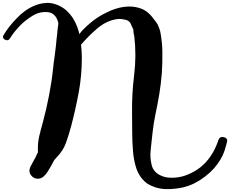

<svg xmlns="http://www.w3.org/2000/svg" viewBox="-81 -1434 1601 1336"><path d="M-55.7 -1190.4Q-22.5 -1247.1 35.2 -1306.6Q91.8 -1367.2 161.1 -1395.5Q199.2 -1411.1 238.3 -1413.1Q243.2 -1414.1 249 -1414.1Q282.2 -1414.1 316.4 -1400.4Q353.5 -1385.7 380.9 -1361.3Q408.2 -1335.9 427.7 -1305.7Q462.9 -1248 475.6 -1176.8Q487.3 -1104.5 488.3 -1039.1Q488.3 -1032.2 488.3 -1024.4Q488.3 -912.1 467.8 -796.9Q445.3 -674.8 415 -559.6Q399.4 -500 378.9 -442.4Q358.4 -384.8 314.5 -340.8Q307.6 -334 298.8 -322.3Q290 -310.5 302.7 -333Q299.8 -328.1 296.9 -323.2Q294.9 -318.4 293 -313.5Q288.1 -304.7 283.2 -295.9Q279.3 -287.1 273.4 -277.3Q262.7 -258.8 251 -240.2Q239.3 -220.7 222.7 -206.1Q213.9 -198.2 203.1 -194.3Q193.4 -190.4 183.6 -190.4Q183.6 -190.4 182.6 -190.4Q154.3 -189.5 134.8 -214.8Q115.2 -240.2 130.9 -274.4Q138.7 -290 147.5 -305.7Q157.2 -321.3 165 -336.9Q169.9 -346.7 173.8 -355.5Q178.7 -364.3 182.6 -374Q184.6 -380.9 185.5 -378.9Q186.5 -376 185.5 -364.3Q183.6 -371.1 182.6 -378.9Q181.6 -385.7 182.6 -393.6Q181.6 -441.4 192.4 -488.3Q203.1 -534.2 216.8 -581.1Q241.2 -671.9 259.8 -767.6Q278.3 -862.3 288.1 -954.1Q292 -997.1 298.8 -1039.1Q304.7 -1082 308.6 -1119.1Q310.5 -1139.6 312.5 -1161.1Q314.5 -1181.6 317.4 -1202.1Q316.4 -1194.3 318.4 -1215.8Q320.3 -1238.3 321.3 -1242.2Q322.3 -1252 324.2 -1261.7Q326.2 -1271.5 323.2 -1281.2Q304.7 -1344.7 250 -1349.6Q194.3 -1354.5 145.5 -1324.2Q96.7 -1294.9 57.6 -1254.9Q17.6 -1213.9 -11.7 -1167Q-24.4 -1146.5 -46.9 -1158.2Q-60.5 -1166 -60.5 -1176.8Q-60.5 -1183.6 -55.7 -1190.4ZM447.3 -1159.2Q457 -1175.8 467.8 -1191.4Q478.5 -1207 491.2 -1221.7Q522.5 -1254.9 564.5 -1288.1Q607.4 -1321.3 656.2 -1344.7Q687.5 -1361.3 720.7 -1372.1Q752.9 -1382.8 786.1 -1386.7Q802.7 -1388.7 818.4 -1388.7Q861.3 -1388.7 901.4 -1374Q957 -1352.5 996.1 -1290Q983.4 -1311.5 1000 -1287.1Q1016.6 -1263.7 1012.7 -1269.5Q1017.6 -1261.7 1020.5 -1252.9Q1024.4 -1245.1 1027.3 -1236.3Q1031.2 -1224.6 1034.2 -1213.9Q1036.1 -1203.1 1038.1 -1191.4Q1043 -1161.1 1045.9 -1129.9Q1048.8 -1099.6 1048.8 -1068.4Q1049.8 -996.1 1044.9 -922.9Q1039.1 -849.6 1027.3 -778.3Q1015.6 -709 1001 -640.6Q986.3 -571.3 979.5 -502Q973.6 -449.2 967.8 -393.6Q960.9 -337.9 974.6 -285.2Q980.5 -260.7 995.1 -244.1Q1009.8 -226.6 1029.3 -216.8Q1066.4 -196.3 1114.3 -197.3Q1162.1 -197.3 1203.1 -210.9Q1293.9 -242.2 1351.6 -305.7Q1409.2 -369.1 1438.5 -459Q1448.2 -486.3 1476.6 -479.5Q1500 -474.6 1500 -455.1Q1500 -450.2 1498 -444.3Q1490.2 -413.1 1480.5 -382.8Q1469.7 -351.6 1453.1 -324.2Q1412.1 -254.9 1342.8 -203.1Q1274.4 -150.4 1196.3 -130.9Q1150.4 -120.1 1096.7 -118.2Q1090.8 -118.2 1085.9 -118.2Q1038.1 -117.2 996.1 -131.8Q970.7 -140.6 947.3 -154.3Q924.8 -168.9 907.2 -190.4Q875 -230.5 862.3 -280.3Q848.6 -329.1 844.7 -379.9Q838.9 -446.3 838.9 -512.7Q838.9 -578.1 837.9 -645.5Q835.9 -779.3 852.5 -913.1Q869.1 -1047.9 853.5 -1180.7Q851.6 -1192.4 853.5 -1183.6Q854.5 -1175.8 850.6 -1193.4Q848.6 -1203.1 847.7 -1211.9Q846.7 -1219.7 846.7 -1229.5Q846.7 -1240.2 846.7 -1234.4Q846.7 -1228.5 848.6 -1225.6Q843.8 -1235.4 838.9 -1245.1Q834 -1254.9 830.1 -1265.6Q821.3 -1290 791 -1296.9Q760.7 -1303.7 739.3 -1301.8Q664.1 -1293 598.6 -1238.3Q534.2 -1183.6 488.3 -1128.9Q473.6 -1112.3 455.1 -1127Q443.4 -1135.7 443.4 -1145.5Q443.4 -1152.3 447.3 -1159.2Z"/></svg>

Font: Digory Doodles
Style: Regular
Weight: 400
Designer: Holds Worth Design
Version: Version 1.0